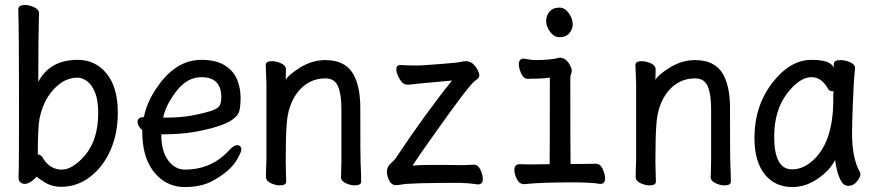

<svg xmlns="http://www.w3.org/2000/svg" viewBox="-20 -735 3540 779"><path d="M133.3 -108.9Q148.4 -106.9 157.2 -88.9Q185.1 -46.9 231 -46.9Q274.4 -46.9 325.2 -105Q378.4 -168.9 378.4 -275.9Q378.4 -328.1 365.7 -359.6Q353 -391.1 333.5 -405.5Q314 -419.9 295.4 -419.9Q225.1 -419.9 173.3 -340.8Q150.4 -303.2 140.1 -252.9Q133.3 -212.9 133.3 -108.9ZM228 22.9Q190.4 22.9 160.9 4.4Q131.3 -14.2 128.4 -19Q127.4 -15.1 111.3 -2Q95.2 11.2 79.1 11.2Q55.2 8.8 55.2 -15.1Q55.2 -26.9 56.2 -54Q57.1 -81.1 57.1 -350.1Q57.1 -590.8 54.2 -699.2Q56.2 -714.8 81.1 -714.8Q98.1 -714.8 118.2 -705.8Q138.2 -696.8 138.2 -681.2Q135.3 -588.9 135.3 -402.8Q182.1 -492.2 295.4 -492.2Q367.2 -492.2 412.6 -436.5Q458 -380.9 458 -277.8Q458 -192.9 428.2 -125.5Q398.4 -58.1 345.7 -17.6Q293 22.9 228 22.9Z M649.9 -257.8Q714.8 -257.8 759.5 -266.4Q804.2 -274.9 832.8 -283.9Q861.3 -293 869.6 -304.4Q877.9 -315.9 877.9 -340.8Q877.9 -421.9 796.9 -421.9Q739.3 -421.9 695.6 -365Q651.9 -308.1 642.1 -257.8ZM730 23.9Q680.2 23.9 641.1 -2.9Q602.1 -29.8 579.6 -78.9Q557.1 -127.9 557.1 -207Q538.1 -223.1 538.1 -241.2Q538.1 -259.8 564 -259.8Q577.1 -333 639.2 -410.2Q708 -492.2 796.9 -492.2Q856.9 -492.2 892.6 -469.5Q928.2 -446.8 942.1 -411.9Q956.1 -377 956.1 -339.8Q956.1 -306.2 951.2 -285.2Q937 -229 766.1 -199.2Q709 -189.9 634.3 -189.9Q634.3 -122.1 662.1 -84.5Q689.9 -46.9 730 -46.9Q839.8 -46.9 912.1 -127.9Q930.2 -146 940.9 -146Q959 -146 959 -127.9Q959 -118.2 945.3 -94.2Q918 -40 833 3.9Q789.1 23.9 730 23.9Z M1418.9 17.1Q1402.3 17.1 1382.8 8.1Q1363.3 -1 1363.3 -17.1Q1364.3 -24.9 1364.3 -44.4Q1364.3 -64 1365.2 -84V-293Q1365.2 -352.1 1351.6 -384.5Q1337.9 -417 1300.3 -417Q1233.9 -417 1189.9 -363.8Q1147.9 -311 1143.1 -229Q1139.2 -183.1 1139.2 -79.1Q1139.2 -56.2 1141.1 2Q1141.1 17.1 1115.2 17.1Q1098.1 17.1 1078.6 8.1Q1059.1 -1 1059.1 -17.1Q1059.1 -43.9 1061 -87.9V-395Q1058.1 -458 1058.1 -471.2Q1058.1 -486.8 1084 -486.8Q1101.1 -486.8 1120.6 -478Q1140.1 -469.2 1140.1 -453.1L1139.2 -411.1Q1150.9 -432.1 1199 -461.7Q1247.1 -491.2 1300.3 -491.2Q1387.2 -491.2 1418.9 -423.8Q1441.9 -375 1441.9 -296.9Q1441.9 -99.1 1442.9 -78.1Q1445.3 -33.2 1445.3 2Q1445.3 17.1 1418.9 17.1Z M1585 16.1Q1568.8 16.1 1559.3 -2.4Q1549.8 -21 1549.8 -37.1Q1549.8 -60.1 1568.8 -75.2Q1576.7 -82 1584 -90.8Q1708 -276.9 1814 -408.2Q1653.8 -394 1635.7 -391.1Q1618.7 -391.1 1609.1 -403.1Q1599.6 -415 1593.8 -429.4Q1587.9 -443.8 1587.9 -454.1Q1587.9 -471.2 1605 -471.2Q1629.9 -469.2 1676.8 -469.2Q1687 -469.2 1764.4 -475.1Q1841.8 -481 1850.3 -483.9Q1858.9 -486.8 1873 -486.8Q1899.9 -484.9 1918 -451.2Q1924.8 -437 1924.8 -428.2Q1924.8 -418.9 1909.7 -409.2Q1884.8 -394 1728 -170.9Q1683.6 -108.9 1653.8 -63Q1680.7 -65.9 1724.6 -65.9Q1823.7 -65.9 1846.7 -64.9Q1864.7 -64.9 1902.8 -66.9Q1919.9 -66.9 1929.4 -45.9Q1939 -24.9 1939 -8.8Q1939 13.2 1918.9 13.2Q1882.8 7.8 1846.7 6.8Q1637.7 6.8 1606 14.2Q1596.7 16.1 1585 16.1Z M2250 -584Q2228 -584 2211.9 -606Q2195.8 -627.9 2195.8 -649.9Q2195.8 -670.9 2209.2 -687.5Q2222.7 -704.1 2250 -704.1Q2272 -704.1 2287.8 -681.6Q2303.7 -659.2 2303.7 -636.2Q2303.7 -616.2 2289.8 -600.1Q2275.9 -584 2250 -584ZM2106.9 12.2Q2086.9 12.2 2076.9 -8.8Q2066.9 -29.8 2066.9 -44.9Q2066.9 -68.8 2087.9 -68.8L2127.9 -67.9L2210 -68.8Q2210.9 -109.9 2210.9 -419.9Q2180.7 -416 2157.7 -416Q2134.8 -416 2123 -415Q2104 -415 2094.5 -437Q2085 -459 2085 -474.1Q2085 -497.1 2105 -497.1Q2138.7 -491.2 2147.9 -491.2Q2215.8 -491.2 2250 -501Q2277.8 -501 2293 -469.2Q2299.8 -457 2299.8 -449.2Q2299.8 -440.9 2296.9 -434.6Q2293.9 -428.2 2293.9 -416Q2293.9 -128.9 2294.9 -69.8Q2383.8 -69.8 2397 -70.8Q2416 -70.8 2425.5 -48.8Q2435.1 -26.9 2435.1 -12.2Q2435.1 11.2 2415 11.2Q2379.9 4.9 2303.7 4.9Q2171.9 4.9 2106.9 12.2Z M2918.9 17.1Q2902.3 17.1 2882.8 8.1Q2863.3 -1 2863.3 -17.1Q2864.3 -24.9 2864.3 -44.4Q2864.3 -64 2865.2 -84V-293Q2865.2 -352.1 2851.6 -384.5Q2837.9 -417 2800.3 -417Q2733.9 -417 2689.9 -363.8Q2647.9 -311 2643.1 -229Q2639.2 -183.1 2639.2 -79.1Q2639.2 -56.2 2641.1 2Q2641.1 17.1 2615.2 17.1Q2598.1 17.1 2578.6 8.1Q2559.1 -1 2559.1 -17.1Q2559.1 -43.9 2561 -87.9V-395Q2558.1 -458 2558.1 -471.2Q2558.1 -486.8 2584 -486.8Q2601.1 -486.8 2620.6 -478Q2640.1 -469.2 2640.1 -453.1L2639.2 -411.1Q2650.9 -432.1 2699 -461.7Q2747.1 -491.2 2800.3 -491.2Q2887.2 -491.2 2918.9 -423.8Q2941.9 -375 2941.9 -296.9Q2941.9 -99.1 2942.9 -78.1Q2945.3 -33.2 2945.3 2Q2945.3 17.1 2918.9 17.1Z M3193.8 -47.9Q3233.9 -47.9 3270 -77.1Q3360.8 -149.9 3360.8 -330.1V-357.9Q3362.8 -359.9 3362.8 -361.8Q3362.8 -365.2 3354.5 -365.2Q3346.2 -365.2 3340.8 -373Q3314 -421.9 3272.9 -421.9Q3223.1 -421.9 3172.1 -354Q3121.1 -286.1 3121.1 -180.2Q3121.1 -47.9 3193.8 -47.9ZM3194.8 23.9Q3124 23.9 3082.5 -28.1Q3041 -80.1 3041 -174.8Q3041 -304.2 3113 -398.2Q3185.1 -492.2 3272.9 -492.2Q3349.1 -492.2 3362.8 -460.9V-475.1Q3362.8 -491.2 3391.1 -491.2Q3408.2 -491.2 3428.7 -482.7Q3449.2 -474.1 3449.2 -458Q3443.8 -411.1 3439.9 -306.2Q3437 -225.1 3437 -192.9Q3437 -92.8 3469.2 -36.1L3471.2 -28.8Q3471.2 -17.1 3457 1Q3442.9 19 3421.9 19Q3401.9 19 3390.4 -4.4Q3378.9 -27.8 3373 -57.1L3368.2 -85.9Q3348.1 -44.9 3298.6 -10.5Q3249 23.9 3194.8 23.9Z"/></svg>

Font: LXGW WenKai Mono Screen
Style: Regular
Weight: 400
Monospace: yes
Designer: LXGW / Fontworks Inc.
Foundry: LXGW / Fontworks Inc.
Version: Version 1.330;April 28,2024